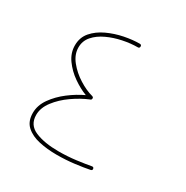

<svg xmlns="http://www.w3.org/2000/svg" viewBox="-140 -702 791 818"><g transform="rotate(30 255.5 -292.5)"><path d="M326.2 -577.1Q326.2 -568.4 317.4 -568.4Q283.2 -568.4 245.1 -560.5Q207 -552.7 173.6 -537.1Q140.1 -521.5 119.4 -497.8Q98.6 -474.1 98.6 -441.9Q98.6 -407.2 123.8 -376Q148.9 -344.7 184.8 -322.3Q220.7 -299.8 252.9 -291.5L253.9 -291Q253.9 -291 253.9 -291Q260.7 -289.1 259.3 -281.2Q259.3 -280.3 258.8 -279.8Q258.8 -279.3 258.8 -278.8Q258.8 -278.8 258.3 -278.3Q256.3 -274.4 252.9 -274.4Q213.9 -258.3 175.5 -231.4Q137.2 -204.6 111.8 -171.1Q86.4 -137.7 86.4 -103Q86.4 -53.7 131.3 -34.7Q176.3 -15.6 246.1 -15.6Q290.5 -15.6 332 -21Q373.5 -26.4 401.9 -31.7Q409.7 -33.2 411.6 -25.4Q413.1 -17.6 405.3 -15.6Q377 -9.8 334.5 -4.4Q292 1 246.1 1Q200.2 1 159.9 -7.8Q119.6 -16.6 94.7 -39.1Q69.8 -61.5 69.8 -103Q69.8 -140.6 94 -174.8Q118.2 -209 154.5 -236.6Q190.9 -264.2 227.5 -281.2Q194.8 -293.5 160.9 -317.1Q127 -340.8 104 -372.8Q81.1 -404.8 81.1 -441.9Q81.1 -481 104.7 -508.3Q128.4 -535.6 165.3 -552.7Q202.1 -569.8 242.7 -577.9Q283.2 -585.9 317.4 -585.9Q326.2 -585.9 326.2 -577.1Z"/></g></svg>

Font: Mikhak Thin
Style: Regular
Weight: 100
Designer: Amin Abedi
Version: Version 3.3